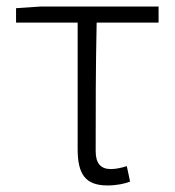

<svg xmlns="http://www.w3.org/2000/svg" viewBox="-20 -553 533 586"><path d="M308 13C335 13 361 8 377 1L367 -46C352 -41 334 -37 318 -37C287 -37 272 -55 272 -92C272 -221 272 -348 275 -484H464V-533H103L29 -528V-484H217V-98C217 -22 240 13 308 13Z"/></svg>

Font: Spoqa Han Sans Neo Light
Style: Regular
Weight: 300
Designer: [Spoqa Han Sans Neo] Dong-huui Kim  Younghwa Kang  Yujin Lee  [Noto Sans] Ryoko NISHIZUKA  (kana & ideographs); Paul D. 
Foundry: Spoqa (http://www.spoqa-han-sans.com)
Version: Version 1.000